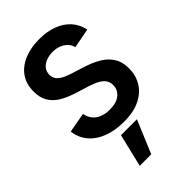

<svg xmlns="http://www.w3.org/2000/svg" viewBox="-285 -801 1157 1157"><g transform="rotate(-45 293.5 -222.5)"><path d="M302.1 7Q227.5 7 169.5 -15.3Q111.4 -37.5 76.4 -79.1Q41.3 -120.6 34.4 -178.8L161.9 -201.7Q166.9 -172.2 183.6 -150.5Q200.3 -128.8 228.5 -117.1Q256.7 -105.4 294.5 -105.4Q353.4 -105.4 383.5 -131.3Q413.7 -157.2 413.7 -195.6Q413.7 -226.5 395.5 -246.5Q377.3 -266.4 344.9 -280.1Q312.5 -293.8 270 -305.8Q229.1 -317.3 189.5 -331.8Q150 -346.3 117.5 -367.8Q85 -389.3 65.7 -423.1Q46.4 -456.9 46.4 -506.9Q46.4 -571.5 77.9 -616Q109.5 -660.5 165.5 -683.7Q221.5 -707 293.6 -707Q360.2 -707 411.2 -687.7Q462.3 -668.4 495.3 -631.9Q528.3 -595.3 539.8 -542.7L413.3 -518.7Q408.3 -542.3 391.3 -559.5Q374.4 -576.7 350.2 -586.1Q326 -595.6 297.1 -595.6Q266.2 -595.6 240.5 -585.6Q214.9 -575.7 199.9 -556.5Q185 -537.3 185 -510.9Q185 -483.5 202.2 -465.8Q219.4 -448 248.3 -436.1Q277.3 -424.1 312.7 -413.6Q354.2 -401.6 396.4 -386.3Q438.7 -371.1 474 -347.8Q509.3 -324.6 530.8 -288.8Q552.3 -253.1 552.3 -198.5Q552.3 -142 525 -95.3Q497.7 -48.5 442.2 -20.8Q386.7 7 302.1 7ZM182.4 261.5 232.9 50.9H368.8L280.3 261.5Z"/></g></svg>

Font: Envelope Sans Variable
Style: Regular
Weight: 500
Designer: Andreas Rasmussen / Norman Anderson
Foundry: mail.de GmbH
Version: Version 1.150